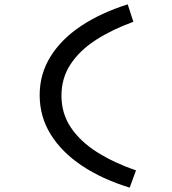

<svg xmlns="http://www.w3.org/2000/svg" viewBox="-20 -756 790 881"><path d="M575 105Q448 66 355.5 4Q263 -58 212.5 -139.5Q162 -221 162 -320Q162 -416 211.5 -496Q261 -576 351.5 -636.5Q442 -697 566 -736L592 -656Q495 -621 420.5 -573Q346 -525 304 -461.5Q262 -398 262 -317Q262 -235 305.5 -170.5Q349 -106 426 -57.5Q503 -9 604 26Z"/></svg>

Font: Inconsolata ExtraExpanded Medium
Style: Regular
Weight: 500
Width: 8
Monospace: yes
Designer: Raph Levien, Cyreal, Brenton Simpson
Foundry: Raph Levien, Cyreal, Google
Version: Version 3.001; ttfautohint (v1.8.2.53-6de2)